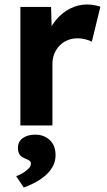

<svg xmlns="http://www.w3.org/2000/svg" viewBox="-20 -560 478 857"><path d="M71 0V-529H208L213 -359L189 -394Q201 -435 228 -468.5Q255 -502 291.5 -521Q328 -540 368 -540Q385 -540 401 -537Q417 -534 428 -530L390 -374Q379 -380 361.5 -384.5Q344 -389 326 -389Q302 -389 281.5 -380.5Q261 -372 246 -356.5Q231 -341 222.5 -320Q214 -299 214 -274V0ZM52 226Q66 222 81 213Q96 204 107 193Q118 182 118 170Q118 163 113 158.5Q108 154 96 149Q76 142 68 130.5Q60 119 60 101Q60 72 81.5 56.5Q103 41 137 41Q176 41 202 65Q228 89 228 133Q228 157 218 178Q208 199 189.5 217Q171 235 145 250Q119 265 86 277Z"/></svg>

Font: Mach SemiBold
Style: Regular
Weight: 600
Version: Version 1.002